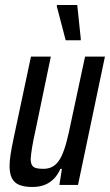

<svg xmlns="http://www.w3.org/2000/svg" viewBox="-20 -735 437 763"><path d="M109 8Q76 8 56 -0.5Q36 -9 27 -27.5Q18 -46 18 -75Q18 -95 22 -121Q26 -147 33 -180L103 -510H182L120 -212Q111 -172 107 -146Q103 -120 102 -104Q102 -88 107 -79Q112 -70 123.5 -67Q135 -64 152 -64Q178 -64 195.5 -77Q213 -90 224.5 -114.5Q236 -139 245 -173.5Q254 -208 263 -253L318 -510H397L290 0H216L226 -64H220Q210 -41 194.5 -25Q179 -9 158 -0.5Q137 8 109 8ZM241 -575 206 -709V-715H287L301 -581V-575Z"/></svg>

Font: Saira ExtraCondensed Medium
Style: Italic
Weight: 500
Width: 2
Italic angle: -12°
Designer: Hector Gatti with collaboration of the Omnibus-Type team
Foundry: Omnibus-Type
Version: Version 1.101